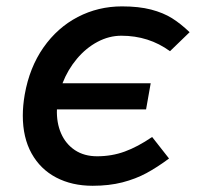

<svg xmlns="http://www.w3.org/2000/svg" viewBox="-20 -574 640 602"><path d="M51.5 -211.5Q51.5 -242.5 57.5 -277.5Q72.5 -362.5 116.2 -425Q160 -487.5 224 -520.8Q288 -554 362.5 -554Q415.5 -554 453.8 -544Q492 -534 519.5 -516.8Q547 -499.5 574.5 -473L513 -413.5Q446.5 -462 360.5 -462Q322 -462 285.8 -442.8Q249.5 -423.5 221 -389.5Q192.5 -355.5 176 -313H452.5L438 -231H158.5Q157 -189 171.5 -155.8Q186 -122.5 215 -103.2Q244 -84 284.5 -84Q330.5 -84 371 -98.8Q411.5 -113.5 457 -144.5L510 -77Q473 -49.5 439.2 -31.2Q405.5 -13 363.8 -2.2Q322 8.5 270.5 8.5Q205.5 8.5 156 -17.5Q106.5 -43.5 79 -93Q51.5 -142.5 51.5 -211.5Z"/></svg>

Font: JuliaMono BoldItalic
Style: Regular
Weight: 700
Italic angle: -9°
Monospace: yes
Designer: cormullion
Foundry: corm
Version: Version 0.049; ttfautohint (v1.8.4)